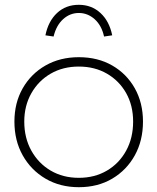

<svg xmlns="http://www.w3.org/2000/svg" viewBox="-20 -769 655 799"><path d="M308 10Q230 10 169.5 -25.5Q109 -61 74.5 -122.5Q40 -184 40 -263Q40 -341 74.5 -401.5Q109 -462 169.5 -496.5Q230 -531 308 -531Q387 -531 447 -496.5Q507 -462 541 -401.5Q575 -341 575 -263Q575 -184 541 -122.5Q507 -61 447 -25.5Q387 10 308 10ZM308 -29Q374 -29 425 -59Q476 -89 505 -142Q534 -195 534 -263Q534 -330 505 -381.5Q476 -433 425 -462.5Q374 -492 308 -492Q242 -492 191 -462.5Q140 -433 110.5 -381Q81 -329 81 -263Q81 -195 110.5 -142Q140 -89 191 -59Q242 -29 308 -29ZM203 -617 169 -622Q181 -681 217.5 -715Q254 -749 308 -749Q361 -749 398 -715Q435 -681 447 -622L413 -617Q403 -663 374 -689Q345 -715 308 -715Q271 -715 242.5 -689Q214 -663 203 -617Z"/></svg>

Font: Readex Pro Light
Style: Regular
Weight: 300
Designer: Bonnie Shaver-Troup, Thomas Jockin
Foundry: Lexend
Version: Version 1.200; ttfautohint (v1.8.3)